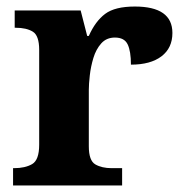

<svg xmlns="http://www.w3.org/2000/svg" viewBox="-20 -568 563 588"><path d="M20 0V-53H23Q57 -53 78.5 -65.5Q100 -78 100 -125V-415Q100 -459 80.5 -471Q61 -483 28 -483H25V-536H227L247 -458H252Q272 -503 302 -525.5Q332 -548 393 -548Q508 -548 508 -467Q508 -421 474.5 -395.5Q441 -370 381 -370Q381 -411 371 -432Q361 -453 332 -453Q306 -453 290 -435Q274 -417 266 -390.5Q258 -364 255 -337Q252 -310 252 -293V-120Q252 -76 272 -64.5Q292 -53 322 -53H354V0Z"/></svg>

Font: Noto Serif Thai
Style: Bold
Weight: 700
Designer: Monotype Design Team
Foundry: Monotype Imaging Inc.
Version: Version 2.002; ttfautohint (v1.8.4.7-5d5b)